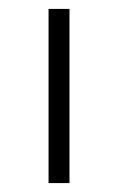

<svg xmlns="http://www.w3.org/2000/svg" viewBox="-20 -411 265 431"><path d="M136 -391V0H89V-391Z"/></svg>

Font: Josefin Sans Light
Style: Regular
Weight: 300
Designer: Santiago Orozco
Foundry: Typemade
Version: Version 2.000